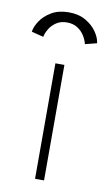

<svg xmlns="http://www.w3.org/2000/svg" viewBox="-115 -633 378 672"><g transform="rotate(10 74.0 -297.0)"><path d="M59 0V-410.5H91V0ZM-41.5 -505Q-39.5 -522.5 -25.8 -543.5Q-12 -564.5 13.2 -579.5Q38.5 -594.5 74.5 -594.5Q110 -594.5 135.2 -579.8Q160.5 -565 174.5 -544.2Q188.5 -523.5 190.5 -505L149 -494.5Q146 -508 137 -523Q128 -538 112.2 -548.2Q96.5 -558.5 74.5 -558.5Q52.5 -558.5 37 -548.2Q21.5 -538 12.5 -523Q3.5 -508 1 -494.5Z"/></g></svg>

Font: League Spartan Extralight
Style: Regular
Weight: 200
Foundry: The League of Moveable Type
Version: Version 2.300; ttfautohint (v1.8.3)